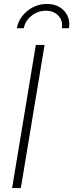

<svg xmlns="http://www.w3.org/2000/svg" viewBox="-20 -956 372 976"><path d="M206.5 -727.5 85.9 0H41.5L162.1 -727.5ZM218.3 -936Q256.3 -936 283.4 -919.4Q310.5 -902.8 323.5 -875Q336.4 -847.2 330.6 -812.5H294.4Q300.8 -850.1 277.1 -875.7Q253.4 -901.4 212.9 -901.4Q172.4 -901.4 140.1 -875.7Q107.9 -850.1 101.1 -812.5H65.4Q71.8 -847.2 93.8 -875Q115.7 -902.8 148.2 -919.4Q180.7 -936 218.3 -936Z"/></svg>

Font: Inter 28pt ExtraLight
Style: Italic
Weight: 250
Italic angle: -9.3988°
Designer: Rasmus Andersson
Foundry: rsms
Version: Version 4.001;git-66647c0bb